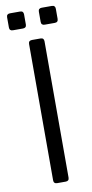

<svg xmlns="http://www.w3.org/2000/svg" viewBox="-91 -843 424 881"><g transform="rotate(-10 121.0 -402.5)"><path d="M101 0Q85 0 85 -16V-651Q85 -667 101 -667H141Q157 -667 157 -651V-16Q157 0 141 0ZM171 -726Q155 -726 155 -742V-789Q155 -805 171 -805H218Q234 -805 234 -789V-742Q234 -726 218 -726ZM23 -726Q7 -726 7 -742V-789Q7 -805 23 -805H70Q86 -805 86 -789V-742Q86 -726 70 -726Z"/></g></svg>

Font: Pitagon Sans
Style: Regular
Weight: 400
Designer: Travis Tran
Foundry: Pitagon
Version: Version 1.001; ttfautohint (v1.8.4.7-5d5b);gftools[0.9.26]